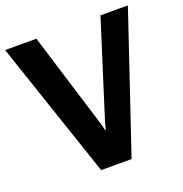

<svg xmlns="http://www.w3.org/2000/svg" viewBox="-141 -825 897 940"><g transform="rotate(-20 307.0 -354.5)"><path d="M-13.4 -710.9H149.4L298.6 -227.8Q303 -214.1 305.9 -202.8Q308.8 -191.4 312.3 -176H316.4Q319.8 -191.4 323 -202.9Q326.2 -214.4 330.6 -227.8L483.4 -710.9H626.2L386 2.2H227.5Z"/></g></svg>

Font: RobotoFlex
Style: Regular
Weight: 400
Designer: Berlow after Robertson
Foundry: Google
Version: Version 2.136